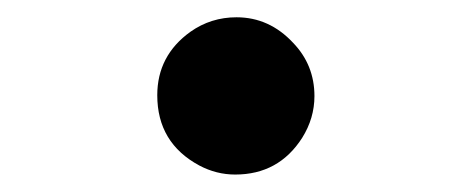

<svg xmlns="http://www.w3.org/2000/svg" viewBox="-20 -490 540 220"><path d="M251 -470.2Q288.6 -470.2 315.9 -440.9Q340.3 -415.5 340.3 -379.9Q340.3 -354.5 326.2 -332Q299.3 -290 249.5 -290Q228 -290 208.5 -300.3Q160.2 -326.2 160.2 -380.9Q160.2 -426.3 198.2 -453.6Q221.7 -470.2 251 -470.2Z"/></svg>

Font: FORM UDPGothic
Style: Regular
Weight: 400
Foundry: Pronama LLC
Version: Version 1.05101